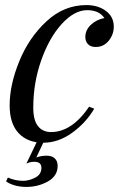

<svg xmlns="http://www.w3.org/2000/svg" viewBox="-20 -548 472 756"><path d="M111 -124Q111 -75 129.5 -51.5Q148 -28 181 -28Q263 -28 331 -128L351 -120Q319 -65 264.5 -25.5Q210 14 150 14Q89 14 53.5 -23.5Q18 -61 18 -133Q18 -214 56 -307Q94 -400 163 -464Q232 -528 320 -528Q366 -528 397 -505Q428 -482 428 -443Q428 -412 408 -387.5Q388 -363 357 -363Q337 -363 326.5 -374Q316 -385 316 -402Q316 -430 338 -450.5Q360 -471 391 -477Q370 -508 323 -508Q273 -508 223.5 -454Q174 -400 142.5 -311Q111 -222 111 -124ZM123 72Q142 65 164 65Q184 65 195.5 75.5Q207 86 207 105Q207 145 168.5 166.5Q130 188 84 188Q58 188 36.5 181.5Q15 175 4 166L11 151Q40 164 71 164Q94 164 118.5 151.5Q143 139 143 113Q143 89 115 89Q99 89 84 96L130 0H157Z"/></svg>

Font: Playfair Display
Style: Italic
Weight: 400
Italic angle: -14°
Designer: Claus Eggers Sørensen
Foundry: Claus Eggers Sørensen
Version: Version 1.200; ttfautohint (v1.6)